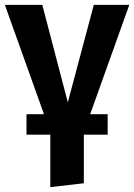

<svg xmlns="http://www.w3.org/2000/svg" viewBox="-22 -550 552 790"><path d="M510 -530 349 -80H421V4H323V204L185 220V4H87V-80H159L-2 -530H152L257 -129L364 -530Z"/></svg>

Font: Fira Sans SemiBold
Style: Regular
Weight: 600
Designer: bBox Type GmbH & Carrois Corporate GbR & Edenspiekermann AG
Foundry: bBox Type GmbH & Carrois Corporate GbR & Edenspiekermann AG
Version: Version 4.301;PS 004.301;hotconv 1.0.88;makeotf.lib2.5.64775